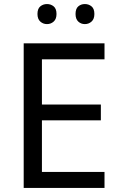

<svg xmlns="http://www.w3.org/2000/svg" viewBox="-20 -928 596 948"><path d="M496 0H97V-714H496V-635H187V-412H478V-334H187V-79H496ZM165 -859Q165 -885 179 -896.5Q193 -908 212 -908Q231 -908 245 -896.5Q259 -885 259 -859Q259 -834 245 -821.5Q231 -809 212 -809Q193 -809 179 -821.5Q165 -834 165 -859ZM353 -859Q353 -885 366.5 -896.5Q380 -908 399 -908Q418 -908 432 -896.5Q446 -885 446 -859Q446 -834 432 -821.5Q418 -809 399 -809Q380 -809 366.5 -821.5Q353 -834 353 -859Z"/></svg>

Font: Noto Sans Saurashtra
Style: Regular
Weight: 400
Designer: Monotype Design Team
Foundry: Monotype Imaging Inc.
Version: Version 2.001; ttfautohint (v1.8.4.7-5d5b)